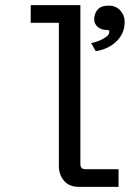

<svg xmlns="http://www.w3.org/2000/svg" viewBox="-20 -746 540 750"><path d="M294 -726V-106Q294 -95 298.5 -90Q303 -85 316 -85H443V-16H289Q250 -16 230 -40Q210 -64 210 -96V-657H100V-726ZM348 -671Q348 -693 361.5 -708.5Q375 -724 404 -724Q433 -724 450 -705Q467 -686 467 -661Q467 -616 435.5 -585Q404 -554 354 -546L336 -578Q344 -579 355 -582.5Q366 -586 376.5 -591Q387 -596 395.5 -602.5Q404 -609 406 -616Q408 -624 406.5 -626.5Q405 -629 397 -629Q375 -629 361.5 -641Q348 -653 348 -671Z"/></svg>

Font: D2Coding ligature
Style: Regular
Weight: 400
Monospace: yes
Designer: Yong-Rak Park; Jeong-Hwan Yoon; Sang-Min Lee;
Foundry: NHN Corporation
Version: Version 1.3.2; Build 20180524